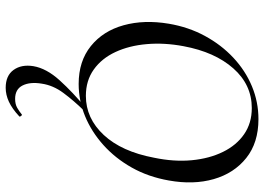

<svg xmlns="http://www.w3.org/2000/svg" viewBox="-150 -526 951 692"><g transform="rotate(90 326.0 -180.5)"><path d="M283 12Q201 12 146.5 -32Q92 -76 71.5 -150Q51 -224 66 -313Q78 -384 110 -443Q142 -502 188.5 -545.5Q235 -589 291.5 -612.5Q348 -636 410 -636Q495 -636 550 -592Q605 -548 626 -475Q647 -402 631 -313Q618 -239 584.5 -179.5Q551 -120 503 -77Q455 -34 399 -11Q343 12 283 12ZM326 -14Q407 -14 467 -78.5Q527 -143 549 -260Q564 -332 558 -395.5Q552 -459 528 -508Q504 -557 464 -584.5Q424 -612 370 -612Q286 -612 227 -545.5Q168 -479 147 -366Q134 -297 139.5 -233.5Q145 -170 168 -120.5Q191 -71 231 -42.5Q271 -14 326 -14ZM297 275Q253 275 232.5 246.5Q212 218 219 175Q227 128 270 80.5Q313 33 370 -14L379 -7Q343 30 315.5 67Q288 104 282 145Q275 187 288.5 214Q302 241 337 241Q356 241 369 233.5Q382 226 393 217Q395 215 398.5 219.5Q402 224 400 226Q372 252 347 263.5Q322 275 297 275Z"/></g></svg>

Font: Cormorant Garamond Light Medium
Style: Italic
Weight: 500
Italic angle: -10°
Version: Version 4.001